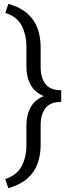

<svg xmlns="http://www.w3.org/2000/svg" viewBox="-20 -800 374 1008"><path d="M23.9 188 7.3 140.1Q68.4 120.1 93.5 72.5Q118.7 24.9 118.7 -38.6V-144Q118.7 -195.8 140.4 -235.8Q162.1 -275.9 210 -295.4Q162.1 -315.4 140.4 -355.5Q118.7 -395.5 118.7 -446.8V-552.7Q118.7 -616.2 94.2 -664.6Q69.8 -712.9 7.8 -732.4L23.9 -779.8Q88.9 -761.2 125.7 -727.3Q162.6 -693.4 178 -648.7Q193.4 -604 193.4 -552.7V-446.8Q193.4 -391.6 218.8 -358.9Q244.1 -326.2 301.3 -326.2V-265.1Q244.1 -265.1 218.8 -232.2Q193.4 -199.2 193.4 -144V-38.6Q193.4 12.7 178 57.1Q162.6 101.6 125.7 135.3Q88.9 168.9 23.9 188Z"/></svg>

Font: Vazirmatn RD FD Light
Style: Regular
Weight: 300
Designer: Saber Rastikerdar
Foundry: Saber Rastikerdar
Version: Version 33.003